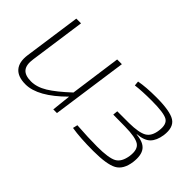

<svg xmlns="http://www.w3.org/2000/svg" viewBox="-52 -813 1150 1150"><g transform="rotate(45 523.5 -238.0)"><path d="M498 -482 430 0H399L412 -121Q279 12 175 12Q110 12 81 -22Q52 -56 61 -121L112 -482H152L102 -127Q94 -74 114.5 -49Q135 -24 186 -24Q235 -24 286.5 -55.5Q338 -87 413 -157L458 -482Z M643 -447 640 -477Q697 -488 784 -488Q901 -488 943.5 -461Q986 -434 976 -359Q968 -307 942 -280.5Q916 -254 859 -249L857 -247Q920 -242 944 -210.5Q968 -179 960 -116Q950 -43 904 -18Q858 7 744 7Q633 7 561 -5L568 -35Q669 -28 742 -28Q839 -28 875 -47.5Q911 -67 920 -128Q928 -188 897 -209Q866 -230 776 -231L675 -232L678 -263H778Q861 -264 895 -284Q929 -304 936 -359Q944 -418 912.5 -436Q881 -454 780 -454Q696 -454 643 -447Z"/></g></svg>

Font: Exo 2.0 Extra Light
Style: Italic
Weight: 250
Italic angle: -8°
Designer: Natanael Gama
Version: Version 1.001;PS 001.001;hotconv 1.0.70;makeotf.lib2.5.58329